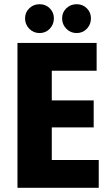

<svg xmlns="http://www.w3.org/2000/svg" viewBox="-20 -892 524 912"><path d="M63 0H449V-132H226V-287H425V-415H226V-556H439V-688H63ZM168 -735Q197 -735 216.5 -755.5Q236 -776 236 -805Q236 -833 216.5 -852.5Q197 -872 168 -872Q139 -872 119 -852.5Q99 -833 99 -805Q99 -776 119 -755.5Q139 -735 168 -735ZM344 -735Q373 -735 392.5 -755.5Q412 -776 412 -805Q412 -833 392.5 -852.5Q373 -872 344 -872Q315 -872 295 -852.5Q275 -833 275 -805Q275 -776 295 -755.5Q315 -735 344 -735Z"/></svg>

Font: Secuela Black
Style: Regular
Weight: 900
Designer: Fernando Haro
Foundry: deFharo
Version: Version 1.704